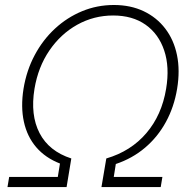

<svg xmlns="http://www.w3.org/2000/svg" viewBox="-20 -757 768 777"><path d="M10.3 0 17.1 -41H213.9L222.7 -95.2Q163.6 -118.2 126.7 -161.1Q89.8 -204.1 76.7 -264.2Q63.5 -324.2 75.2 -397.9Q87.4 -472.2 120.4 -533.9Q153.3 -595.7 202.4 -641.1Q251.5 -686.5 312.3 -711.7Q373 -736.8 440.9 -736.8Q508.3 -736.8 561.3 -711.7Q614.3 -686.5 648.9 -641.1Q683.6 -595.7 696.3 -533.9Q709 -472.2 696.8 -397.9Q684.6 -324.2 651.4 -263.4Q618.2 -202.6 566.9 -159.2Q515.6 -115.7 448.7 -93.3L440.4 -41H637.2L630.4 0H390.6L410.2 -115.7Q509.8 -145 572.3 -218.3Q634.8 -291.5 652.3 -397.9Q667 -485.8 644.5 -552.7Q622.1 -619.6 569.1 -657Q516.1 -694.3 438 -694.3Q359.9 -694.3 292.7 -657Q225.6 -619.6 179.9 -552.7Q134.3 -485.8 119.6 -397.9Q102.1 -291.5 140.1 -218.3Q178.2 -145 268.6 -115.7L249.5 0Z"/></svg>

Font: Inter 24pt ExtraLight
Style: Italic
Weight: 250
Italic angle: -9.3988°
Version: Version 4.001;git-66647c0bb